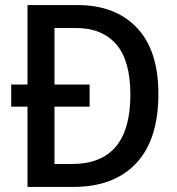

<svg xmlns="http://www.w3.org/2000/svg" viewBox="-20 -734 697 754"><path d="M285 -714Q433 -714 517.5 -625Q602 -536 602 -366Q602 -185 514.5 -92.5Q427 0 269 0H88V-315H24V-402H88V-714ZM278 -624H194V-402H332V-315H194V-90H263Q492 -90 492 -362Q492 -496 436.5 -560Q381 -624 278 -624Z"/></svg>

Font: Noto Sans Georgian SemiCondensed Medium
Style: Regular
Weight: 500
Width: 4
Designer: Monotype Design Team, Akaki Razmadze
Foundry: Google LLC
Version: Version 2.005; ttfautohint (v1.8.4.7-5d5b)